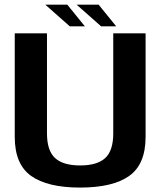

<svg xmlns="http://www.w3.org/2000/svg" viewBox="-20 -822 719 846"><path d="M333 4.5Q477 4.5 549.2 -46.8Q621.5 -98 621.5 -219V-675H479V-234.5Q479 -158 443.5 -125.5Q408 -93 333 -93Q258 -93 222.5 -125.8Q187 -158.5 187 -234.5V-675H45V-219Q45 -98 117.2 -46.8Q189.5 4.5 333 4.5ZM425.5 -706H492L414.5 -801.5H317.5ZM287.5 -706H354L276.5 -801.5H179.5Z"/></svg>

Font: Anybody UltraCondensed Thin SemiBold
Style: Regular
Weight: 600
Version: Version 1.111